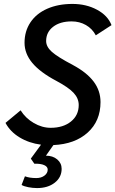

<svg xmlns="http://www.w3.org/2000/svg" viewBox="-20 -730 588 978"><path d="M492 -210Q492 -114 427 -55Q362 4 252 9L214 63Q249 63 271.5 82Q294 101 294 130Q294 173 259 200.5Q224 228 169 228Q147 228 124 223.5Q101 219 90 212L107 168Q130 177 165 177Q190 177 206.5 164.5Q223 152 223 134Q223 119 205 111Q187 103 155 104L137 78L189 7Q128 -1 80 -30Q32 -59 8 -104L85 -168Q110 -128 152 -103.5Q194 -79 238 -79Q302 -79 341.5 -111Q381 -143 381 -195Q381 -229 355 -257Q329 -285 267 -318Q184 -362 144.5 -409.5Q105 -457 105 -512Q105 -571 135 -616Q165 -661 220.5 -685.5Q276 -710 349 -710Q419 -710 474 -680.5Q529 -651 548 -602L468 -550Q450 -584 417.5 -602.5Q385 -621 345 -621Q286 -621 250.5 -593.5Q215 -566 215 -521Q215 -492 244 -466Q273 -440 351 -399Q422 -361 457 -314.5Q492 -268 492 -210Z"/></svg>

Font: Sarabun Medium
Style: Italic
Weight: 500
Italic angle: -10°
Designer: Suppakit Chalermlarp | Katatrad Co.,Ltd.
Foundry: Cadson Demak Co.,Ltd.
Version: Version 1.000; ttfautohint (v1.6)